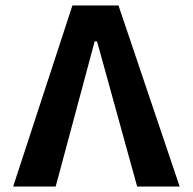

<svg xmlns="http://www.w3.org/2000/svg" viewBox="-20 -680 703 700"><path d="M244 -660H412L635 0H480L317 -590L404 -529H244L341 -588L183 0H28Z"/></svg>

Font: Cairo Play ExtraBold
Style: Regular
Weight: 800
Version: Version 3.119